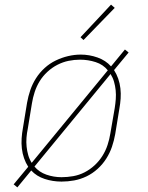

<svg xmlns="http://www.w3.org/2000/svg" viewBox="-20 -777 640 830"><path d="M55 33 39 20 102 -56Q91 -73 84 -93Q77 -113 74.5 -135Q72 -157 73.5 -179Q75 -201 79 -223L97 -333Q102 -361 111 -387.5Q120 -414 135.5 -438.5Q151 -463 173 -483Q195 -503 221 -515.5Q247 -528 274.5 -534.5Q302 -541 329 -541Q366 -541 401.5 -528.5Q437 -516 460 -490L520 -563L536 -550L473 -474Q484 -457 491 -437Q498 -417 500.5 -395Q503 -373 501.5 -351Q500 -329 496 -307L478 -197Q473 -169 464 -142.5Q455 -116 439.5 -91.5Q424 -67 402 -47Q380 -27 354 -14.5Q328 -2 300.5 3Q273 8 246 8Q208 8 173 -3.5Q138 -15 115 -40ZM117 -73 446 -473Q426 -498 393.5 -508.5Q361 -519 326 -519Q301 -519 276.5 -514Q252 -509 228.5 -497Q205 -485 185 -466.5Q165 -448 151.5 -426Q138 -404 130 -379.5Q122 -355 118 -330L100 -220Q96 -201 94.5 -181.5Q93 -162 95 -143Q97 -124 102 -106.5Q107 -89 117 -73ZM246 -11Q271 -11 296.5 -15.5Q322 -20 345.5 -32Q369 -44 389 -62.5Q409 -81 423 -103.5Q437 -126 445 -150.5Q453 -175 457 -200L476 -310Q479 -329 480.5 -348.5Q482 -368 480 -387Q478 -406 473 -423.5Q468 -441 458 -457L129 -57Q149 -33 180.5 -22Q212 -11 246 -11ZM341 -604 328 -616 460 -757 476 -743Z"/></svg>

Font: Iosevka Curly Slab ThExObl
Style: Regular
Weight: 100
Width: 7
Italic angle: -9°
Monospace: yes
Designer: Belleve Invis
Foundry: Belleve Invis
Version: Version 11.1.0; ttfautohint (v1.8.3)